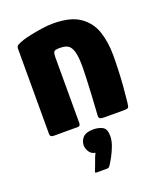

<svg xmlns="http://www.w3.org/2000/svg" viewBox="-132 -564 728 871"><g transform="rotate(-20 232.0 -128.5)"><path d="M57 0Q40 0 40 -15Q40 -118 40 -220.5Q40 -323 40 -426Q40 -438 48 -443Q56 -448 79 -456Q91 -460 117 -465.5Q143 -471 173 -475.5Q203 -480 227 -480Q312 -480 357 -448.5Q402 -417 419 -365.5Q436 -314 436 -252Q436 -217 434.5 -178.5Q433 -140 430 -101.5Q427 -63 423 -28Q421 -7 416.5 -3.5Q412 0 396 0H302Q286 0 280.5 -4Q275 -8 276 -21Q276 -25 278 -53Q280 -81 282 -119.5Q284 -158 285.5 -194Q287 -230 287 -250Q287 -301 279 -325.5Q271 -350 257 -357.5Q243 -365 223 -365Q216 -365 211.5 -365Q207 -365 203 -364Q193 -363 189.5 -356Q186 -349 186 -332Q186 -294 186 -241.5Q186 -189 186 -131Q186 -73 186 -15Q186 0 174 0ZM298 88Q298 110 289 134.5Q280 159 268 181Q256 203 247 216Q242 223 234 223Q221 223 209 223Q197 223 185 223Q177 223 177 220Q177 217 181 207Q186 196 194 173Q202 150 209 137Q189 134 179.5 118Q170 102 170 89Q170 66 185 50Q200 34 235 34Q261 34 279.5 44Q298 54 298 88Z"/></g></svg>

Font: Glory Thin ExtraBold
Style: Regular
Weight: 800
Version: Version 1.011